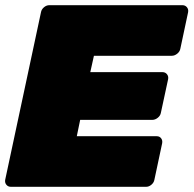

<svg xmlns="http://www.w3.org/2000/svg" viewBox="-23 -720 746 740"><path d="M19 0Q8 0 1.5 -8Q-5 -16 -3 -27L135 -673Q137 -684 146.5 -692Q156 -700 167 -700H680Q691 -700 697.5 -692Q704 -684 702 -673L672 -532Q670 -521 660 -513Q650 -505 639 -505H339L325 -442H603Q614 -442 620.5 -434Q627 -426 625 -415L597 -285Q595 -274 585 -266Q575 -258 564 -258H286L273 -195H581Q592 -195 598 -187Q604 -179 602 -168L572 -27Q570 -16 560.5 -8Q551 0 540 0Z"/></svg>

Font: Rubik Light Black
Style: Italic
Weight: 900
Italic angle: -12°
Version: Version 2.104